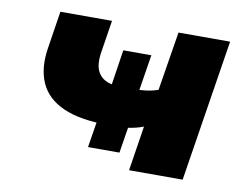

<svg xmlns="http://www.w3.org/2000/svg" viewBox="-61 -590 866 674"><g transform="rotate(10 371.5 -253.0)"><path d="M437 0 462 -160Q442 -152 416.5 -147.5Q391 -143 372 -142L412 -173L393 -55H281L300 -173L331 -144Q236 -144 176.5 -170.5Q117 -197 94 -248Q71 -299 82 -371L103 -506H287L268 -385Q263 -346 274 -323.5Q285 -301 308.5 -291.5Q332 -282 364 -283L322 -267L344 -411H444L421 -267L400 -283Q424 -283 447.5 -286Q471 -289 490 -296L524 -506H708L628 0Z"/></g></svg>

Font: Nunito Sans 7pt Black
Style: Italic
Weight: 900
Italic angle: -9°
Version: Version 3.101;gftools[0.9.27]